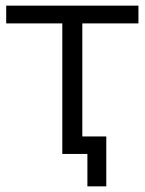

<svg xmlns="http://www.w3.org/2000/svg" viewBox="-20 -546 513 681"><path d="M471 -463H272V0H201V-463H2V-526H471ZM357 -62V115H290V0H201V-62Z"/></svg>

Font: Montserrat-Regular
Style: Regular
Weight: 400
Version: Version 7.200